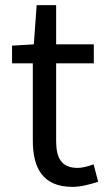

<svg xmlns="http://www.w3.org/2000/svg" viewBox="-20 -716 417 749"><path d="M263 13C296 13 332 3 363 -7L345 -75C327 -68 302 -61 283 -61C220 -61 199 -99 199 -166V-469H346V-543H199V-696H123L112 -543L27 -538V-469H108V-168C108 -60 147 13 263 13Z"/></svg>

Font: Noto Sans JP
Style: Regular
Weight: 400
Designer: Ryoko NISHIZUKA  (kana, bopomofo & ideographs); Paul D. Hunt (Latin, Greek & Cyrillic); Sandoll Communications , Soo-you
Foundry: Adobe
Version: Version 2.002;hotconv 1.0.116;makeotfexe 2.5.65601